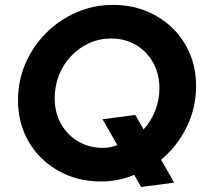

<svg xmlns="http://www.w3.org/2000/svg" viewBox="-20 -731 837 785"><path d="M391.8 11Q319.5 11 257.9 -14Q196.4 -39 150.4 -83.6Q104.4 -128.2 79 -188.7Q53.6 -249.2 53.6 -320Q53.6 -400.8 84 -471.3Q114.4 -541.8 168.3 -595.8Q222.2 -649.8 292.7 -680.4Q363.2 -711 443.5 -711Q515.8 -711 577.3 -686Q638.9 -661 684.9 -616.4Q730.9 -571.8 756.3 -511.4Q781.7 -451 781.7 -380Q781.7 -289.2 742.9 -210.7Q704.2 -132.2 638.6 -78L692.1 15.6L557.1 33.5L528.5 -16.1Q497.6 -2.8 462.8 4.1Q428 11 391.8 11ZM401.3 -126.4Q416.7 -126.4 431.7 -129.5Q446.7 -132.6 459.7 -137.9L399.2 -243.4L533.1 -261.1L567.1 -201.8Q597.3 -235.1 614.5 -278.2Q631.7 -321.3 631.7 -370.7Q631.7 -428.9 606.2 -474.8Q580.7 -520.7 535.9 -547.1Q491.2 -573.6 433.9 -573.6Q386.7 -573.6 344.8 -554.7Q302.9 -535.8 271 -502.3Q239.2 -468.7 221.4 -424.3Q203.6 -379.8 203.6 -329.3Q203.6 -271.1 229.1 -225.4Q254.6 -179.6 299.4 -153Q344.1 -126.4 401.3 -126.4Z"/></svg>

Font: Red Hat Display VF
Style: Italic
Weight: 300
Italic angle: -12°
Designer: Pentagram, MCKL
Foundry: Pentagram, MCKL
Version: Version 1.010